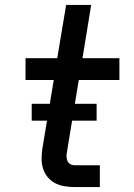

<svg xmlns="http://www.w3.org/2000/svg" viewBox="-20 -755 540 775"><path d="M280 0Q259 0 239 -3.5Q219 -7 202 -16Q185 -25 172.5 -40Q160 -55 154 -74Q148 -93 148 -113.5Q148 -134 151 -155L197 -432H83V-520H211L247 -735H348L313 -520H462V-432H298L250 -140Q248 -131 248.5 -122Q249 -113 252.5 -105Q256 -97 263.5 -92.5Q271 -88 280 -88H383V0ZM108 -268V-336H370V-268Z"/></svg>

Font: Iosevka SS04 Semibold
Style: Italic
Weight: 600
Italic angle: -9°
Monospace: yes
Designer: Belleve Invis
Foundry: Belleve Invis
Version: Version 19.0.0; ttfautohint (v1.8.4)